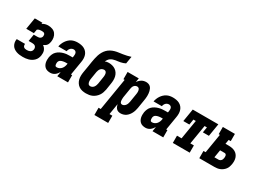

<svg xmlns="http://www.w3.org/2000/svg" viewBox="-28 -1574 3556 2619"><g transform="rotate(30 1750.0 -265.0)"><path d="M210 8Q185 8 160 5Q135 2 112 -6Q89 -14 69.5 -27.5Q50 -41 37.5 -61Q25 -81 20 -105.5Q15 -130 19 -155Q20 -156 20 -158Q20 -160 21 -162H151Q151 -161 151 -160.5Q151 -160 151 -159Q149 -147 152.5 -134.5Q156 -122 164.5 -114.5Q173 -107 185 -104Q197 -101 210 -101Q225 -101 237 -103Q249 -105 261.5 -111Q274 -117 282.5 -128.5Q291 -140 293 -153Q296 -167 293 -181Q290 -195 280.5 -204.5Q271 -214 257.5 -217.5Q244 -221 230 -221H173L191 -330H248Q259 -330 270 -332Q281 -334 290.5 -340Q300 -346 306.5 -356Q313 -366 314 -376Q316 -387 314 -398Q312 -409 305 -416.5Q298 -424 287 -426.5Q276 -429 265 -429Q256 -429 246.5 -428.5Q237 -428 227.5 -426Q218 -424 209 -420.5Q200 -417 193 -410L182 -349H62L92 -530H212L209 -510Q229 -525 253.5 -531.5Q278 -538 301 -538Q335 -538 367 -526.5Q399 -515 418.5 -489.5Q438 -464 444 -430.5Q450 -397 444 -363Q441 -348 436 -333.5Q431 -319 421.5 -307Q412 -295 398.5 -286.5Q385 -278 371 -272Q387 -261 399 -246Q411 -231 417.5 -213Q424 -195 424.5 -175Q425 -155 422 -135Q418 -112 408.5 -90.5Q399 -69 382 -51.5Q365 -34 344 -22Q323 -10 300.5 -3.5Q278 3 255.5 5.5Q233 8 210 8Z M643 8Q622 8 601.5 3Q581 -2 565 -14.5Q549 -27 539 -44.5Q529 -62 524.5 -82Q520 -102 520 -123.5Q520 -145 523 -166Q528 -192 538.5 -217Q549 -242 568.5 -261.5Q588 -281 612.5 -294Q637 -307 663 -314.5Q689 -322 715 -324.5Q741 -327 767 -327H806L810 -349Q812 -363 812 -377Q812 -391 807 -403Q802 -415 790.5 -422Q779 -429 765 -429Q752 -429 739 -424Q726 -419 716 -408.5Q706 -398 700 -385.5Q694 -373 692 -359H561Q566 -383 575 -406Q584 -429 598 -450Q612 -471 630.5 -488.5Q649 -506 671.5 -517.5Q694 -529 718 -533.5Q742 -538 765 -538Q793 -538 820 -533Q847 -528 869.5 -516Q892 -504 909 -484Q926 -464 934 -439Q942 -414 942.5 -386.5Q943 -359 938 -331L902 -114H921V0H752L764 -73Q754 -56 741.5 -41Q729 -26 713.5 -14.5Q698 -3 679.5 2.5Q661 8 643 8ZM685 -101Q704 -101 722.5 -109.5Q741 -118 754.5 -133.5Q768 -149 775.5 -167.5Q783 -186 786 -205L788 -219H767Q756 -219 745 -218Q734 -217 723 -215Q712 -213 700.5 -209.5Q689 -206 679 -199.5Q669 -193 663 -183Q657 -173 655 -162Q654 -155 654 -148Q654 -141 654.5 -134.5Q655 -128 656.5 -121.5Q658 -115 661.5 -110Q665 -105 671.5 -103Q678 -101 685 -101Z M1206 8Q1177 8 1148 2Q1119 -4 1096 -19.5Q1073 -35 1057.5 -58Q1042 -81 1034.5 -108.5Q1027 -136 1027.5 -165.5Q1028 -195 1033 -225L1050 -326Q1053 -345 1056 -364.5Q1059 -384 1062 -403Q1067 -432 1073 -461.5Q1079 -491 1088.5 -520Q1098 -549 1113.5 -576.5Q1129 -604 1151 -626.5Q1173 -649 1201.5 -664Q1230 -679 1259.5 -687Q1289 -695 1318.5 -698.5Q1348 -702 1378 -707Q1408 -712 1438 -718.5Q1468 -725 1497 -735L1478 -621Q1461 -612 1442.5 -606Q1424 -600 1405.5 -596Q1387 -592 1368.5 -590Q1350 -588 1331.5 -585Q1313 -582 1294.5 -576Q1276 -570 1259.5 -559Q1243 -548 1231.5 -531.5Q1220 -515 1213 -497Q1227 -505 1242 -507.5Q1257 -510 1272 -510Q1301 -510 1328.5 -502.5Q1356 -495 1378 -479.5Q1400 -464 1415 -441Q1430 -418 1436.5 -391Q1443 -364 1442.5 -335Q1442 -306 1437 -277L1421 -175Q1416 -151 1408 -126.5Q1400 -102 1385 -80Q1370 -58 1349.5 -40Q1329 -22 1305 -11Q1281 0 1256 4Q1231 8 1206 8ZM1209 -106Q1224 -106 1239 -114Q1254 -122 1263.5 -135.5Q1273 -149 1278 -164Q1283 -179 1286 -194L1302 -296Q1304 -306 1305 -316.5Q1306 -327 1306 -338Q1306 -349 1304 -359Q1302 -369 1297 -377.5Q1292 -386 1283 -391Q1274 -396 1264 -396Q1249 -396 1234.5 -389.5Q1220 -383 1210 -371.5Q1200 -360 1194.5 -345.5Q1189 -331 1186 -317L1168 -206Q1166 -195 1165 -184.5Q1164 -174 1164.5 -163.5Q1165 -153 1167.5 -143Q1170 -133 1175 -124Q1180 -115 1189 -110.5Q1198 -106 1209 -106Z M1455 205V91H1489L1573 -416H1554V-530H1730L1719 -465Q1729 -481 1743 -495Q1757 -509 1773 -519Q1789 -529 1807.5 -533.5Q1826 -538 1844 -538Q1862 -538 1879.5 -532.5Q1897 -527 1910 -515Q1923 -503 1930.5 -487Q1938 -471 1942.5 -453.5Q1947 -436 1948.5 -417.5Q1950 -399 1950 -380.5Q1950 -362 1947.5 -343Q1945 -324 1942 -305L1921 -175Q1917 -154 1911 -132.5Q1905 -111 1894.5 -90Q1884 -69 1869.5 -50.5Q1855 -32 1836 -18.5Q1817 -5 1795 1.5Q1773 8 1751 8Q1732 8 1714.5 2Q1697 -4 1685 -17Q1673 -30 1666 -46.5Q1659 -63 1655 -81L1627 91H1672V205ZM1710 -106Q1726 -106 1740 -114.5Q1754 -123 1763.5 -136Q1773 -149 1778 -164Q1783 -179 1786 -194L1807 -324Q1809 -335 1810 -345.5Q1811 -356 1810.5 -366.5Q1810 -377 1808 -387Q1806 -397 1801 -405.5Q1796 -414 1787 -419Q1778 -424 1767 -424Q1754 -424 1741.5 -418Q1729 -412 1720 -401Q1711 -390 1706.5 -377.5Q1702 -365 1700 -352L1679 -222Q1677 -213 1676 -204.5Q1675 -196 1674.5 -187Q1674 -178 1674 -169.5Q1674 -161 1674.5 -152.5Q1675 -144 1677 -136Q1679 -128 1683 -121Q1687 -114 1694.5 -110Q1702 -106 1710 -106Z M2143 8Q2122 8 2101.5 3Q2081 -2 2065 -14.5Q2049 -27 2039 -44.5Q2029 -62 2024.5 -82Q2020 -102 2020 -123.5Q2020 -145 2023 -166Q2028 -192 2038.5 -217Q2049 -242 2068.5 -261.5Q2088 -281 2112.5 -294Q2137 -307 2163 -314.5Q2189 -322 2215 -324.5Q2241 -327 2267 -327H2306L2310 -349Q2312 -363 2312 -377Q2312 -391 2307 -403Q2302 -415 2290.5 -422Q2279 -429 2265 -429Q2252 -429 2239 -424Q2226 -419 2216 -408.5Q2206 -398 2200 -385.5Q2194 -373 2192 -359H2061Q2066 -383 2075 -406Q2084 -429 2098 -450Q2112 -471 2130.5 -488.5Q2149 -506 2171.5 -517.5Q2194 -529 2218 -533.5Q2242 -538 2265 -538Q2293 -538 2320 -533Q2347 -528 2369.5 -516Q2392 -504 2409 -484Q2426 -464 2434 -439Q2442 -414 2442.5 -386.5Q2443 -359 2438 -331L2402 -114H2421V0H2252L2264 -73Q2254 -56 2241.5 -41Q2229 -26 2213.5 -14.5Q2198 -3 2179.5 2.5Q2161 8 2143 8ZM2185 -101Q2204 -101 2222.5 -109.5Q2241 -118 2254.5 -133.5Q2268 -149 2275.5 -167.5Q2283 -186 2286 -205L2288 -219H2267Q2256 -219 2245 -218Q2234 -217 2223 -215Q2212 -213 2200.5 -209.5Q2189 -206 2179 -199.5Q2169 -193 2163 -183Q2157 -173 2155 -162Q2154 -155 2154 -148Q2154 -141 2154.5 -134.5Q2155 -128 2156.5 -121.5Q2158 -115 2161.5 -110Q2165 -105 2171.5 -103Q2178 -101 2185 -101Z M2572 0V-114H2644L2694 -416H2656L2642 -330H2547L2580 -530H2983L2950 -330H2855L2869 -416H2832L2782 -114H2838V0Z M2989 0V-114H3023L3073 -416H3054V-530H3244V-416H3211L3200 -349H3254Q3280 -349 3305 -344Q3330 -339 3351.5 -327.5Q3373 -316 3388.5 -297Q3404 -278 3412 -254.5Q3420 -231 3420.5 -205Q3421 -179 3417 -153Q3413 -132 3406 -110.5Q3399 -89 3385 -70.5Q3371 -52 3352 -37.5Q3333 -23 3312 -14.5Q3291 -6 3269 -3Q3247 0 3226 0ZM3161 -114H3226Q3236 -114 3246.5 -118.5Q3257 -123 3264.5 -131Q3272 -139 3276 -149.5Q3280 -160 3282 -171Q3283 -181 3283.5 -191.5Q3284 -202 3281.5 -211.5Q3279 -221 3271.5 -228Q3264 -235 3254 -235H3181Z"/></g></svg>

Font: Iosevka Slab Heavy Oblique
Style: Regular
Weight: 900
Italic angle: -9°
Monospace: yes
Designer: Belleve Invis
Foundry: Belleve Invis
Version: Version 11.1.1; ttfautohint (v1.8.3)